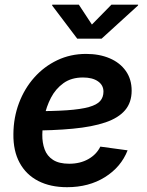

<svg xmlns="http://www.w3.org/2000/svg" viewBox="-20 -779 619 811"><path d="M263.2 11.7Q192.9 11.7 141.6 -14.6Q90.3 -41 63 -91.3Q35.6 -141.6 36.6 -212.9Q37.1 -282.7 60.3 -344Q83.5 -405.3 124.8 -451.7Q166 -498 221.9 -524.7Q277.8 -551.3 343.8 -551.3Q399.9 -551.3 443.4 -532.7Q486.8 -514.2 511.5 -479.2Q536.1 -444.3 536.1 -396Q536.1 -346.2 508.3 -313.5Q480.5 -280.8 425.3 -262Q370.1 -243.2 287.8 -235.4Q205.6 -227.5 96.2 -227.5L110.4 -309.1Q202.6 -309.1 262.2 -313.2Q321.8 -317.4 355.5 -326.9Q389.2 -336.4 403.1 -352.3Q417 -368.2 417 -392.1Q417 -419.4 393.8 -435.5Q370.6 -451.7 330.6 -451.7Q281.2 -451.7 248 -427.7Q214.8 -403.8 195.3 -366.2Q175.8 -328.6 167.5 -287.1Q159.2 -245.6 158.7 -210.4Q158.2 -176.3 168.5 -148.2Q178.7 -120.1 203.9 -103.8Q229 -87.4 272.5 -87.4Q318.4 -87.4 353 -106.9Q387.7 -126.5 403.8 -159.7L519 -144Q491.2 -73.2 423.3 -30.8Q355.5 11.7 263.2 11.7ZM313 -759.3 368.2 -675.3 450.7 -759.3H563.5L563 -755.9L409.2 -615.7H306.2L200.2 -755.9L200.7 -759.3Z"/></svg>

Font: Inter 17pt SemiBold
Style: Italic
Weight: 600
Italic angle: -9.3988°
Version: Version 4.001;git-66647c0bb